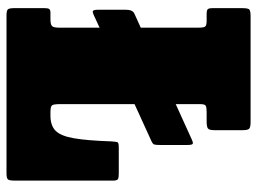

<svg xmlns="http://www.w3.org/2000/svg" viewBox="-120 -670 790 590"><g transform="rotate(90 275.0 -375.0)"><path d="M22 -393 65 -412.5V-590Q65 -605.5 61.8 -610.2Q58.5 -615 43.5 -615H22.5Q11.5 -615 8.2 -618.5Q5 -622 5 -634V-723Q5 -740 8.2 -745Q11.5 -750 28.5 -750H355.5Q370.5 -750 375.2 -746Q380 -742 380 -726V-639Q380 -622.5 374.5 -618.8Q369 -615 353.5 -615H324.5Q310 -615 305 -612.2Q300 -609.5 300 -595V-520L409 -569.5Q417 -573.5 421.2 -572.5Q425.5 -571.5 425.5 -556V-471.5Q425.5 -458.5 424 -454Q422.5 -449.5 414 -445.5L300 -393.5V-163Q300 -145.5 303.5 -140.2Q307 -135 324.5 -135H335Q366 -135 382 -151Q398 -167 405 -207.8Q412 -248.5 414.5 -323Q415.5 -338.5 417.5 -341.8Q419.5 -345 435.5 -345H514.5Q527 -345 531 -342Q535 -339 535 -327V-26Q535 -10 531.8 -5Q528.5 0 512.5 0H27.5Q12.5 0 8.8 -4.2Q5 -8.5 5 -24V-117Q5 -127 7.5 -131Q10 -135 19.5 -135H38.5Q55 -135 60 -139.8Q65 -144.5 65 -161.5V-286L25 -267.5Q17.5 -264 13.8 -265.5Q10 -267 10 -282V-367.5Q10 -387.5 22 -393Z"/></g></svg>

Font: Besley* Condensed Fatface
Style: Regular
Weight: 900
Width: 3
Designer: Owen Earl
Foundry: indestructible type*
Version: Version 3.000; ttfautohint (v1.8.3)